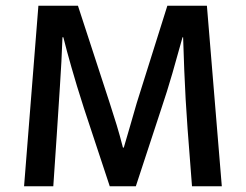

<svg xmlns="http://www.w3.org/2000/svg" viewBox="-20 -650 858 670"><path d="M114 -630H252L363 -290Q377 -247 387.5 -212.5Q398 -178 409 -135H412Q423 -171 434.5 -212Q446 -253 457 -290L564 -630H702L754 0H650Q642 -100 634.5 -201.5Q627 -303 623 -405L619 -520H617Q600 -458 581.5 -394Q563 -330 543 -271L454 0H363L273 -272Q259 -315 248.5 -350Q238 -385 229.5 -414.5Q221 -444 214 -470Q207 -496 201 -520H198Q195 -435 189 -347Q183 -259 178 -178L166 0H64Z"/></svg>

Font: Mukta Malar Medium
Style: Regular
Weight: 500
Designer: Aadarsh Rajan, Girish Dalvi, Yashodeep Gholap
Foundry: Ek Type
Version: Version 2.538;PS 1.000;hotconv 16.6.51;makeotf.lib2.5.65220;